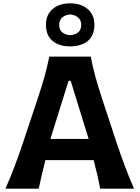

<svg xmlns="http://www.w3.org/2000/svg" viewBox="-20 -1127 837 1147"><path d="M12.5 0H211.4Q219.9 -40.8 230 -84.1Q240 -127.3 251.1 -170.2H539.5Q550.6 -128.3 560.7 -85Q570.8 -41.6 578.3 0H780.6Q753.1 -63.2 727.1 -132.1Q701.1 -201 679.3 -266.4L589.9 -537.4Q566.1 -609.8 550 -668.4Q534 -727 522 -788.8H274.4Q262.7 -729.3 246.2 -670.2Q229.6 -611.2 205.1 -537.6L114.9 -267.1Q93.8 -203.7 67.3 -133.5Q40.8 -63.4 12.5 0ZM509.5 -297.1H281.1L389.7 -644.4H402.2ZM398.7 -916.5Q369.9 -919.1 351.8 -934Q333.6 -948.9 333.6 -979.2Q333.6 -1006.3 351.7 -1022.4Q369.9 -1038.4 399.7 -1040.7Q428.7 -1038.4 447 -1022Q465.2 -1005.5 465.2 -979.2Q465.2 -948.9 447 -934Q428.7 -919.1 398.7 -916.5ZM398.7 -849.9Q464 -849.9 504 -881.9Q543.9 -913.9 543.9 -980Q543.9 -1038.2 504.1 -1072.6Q464.3 -1107.1 399.7 -1107.1Q334.3 -1107.1 294.5 -1073.3Q254.6 -1039.5 254.6 -980Q254.6 -914.7 294.3 -882.3Q334 -849.9 398.7 -849.9Z"/></svg>

Font: Pinar-VF
Style: Regular
Weight: 300
Designer: Amin Abedi
Version: Version 3.0